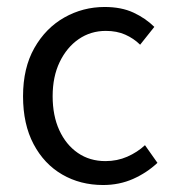

<svg xmlns="http://www.w3.org/2000/svg" viewBox="-20 -518 496 550"><path d="M275.4 12Q210.1 12 158.2 -18.1Q106.3 -48.2 76.2 -105.1Q46 -162.1 46 -242.3Q46 -323.5 78.5 -380.6Q110.9 -437.7 164.3 -467.9Q217.7 -498 279.7 -498Q327.8 -498 362.3 -481.9Q396.9 -465.8 422.1 -441L381.4 -389.9Q363.1 -408 338.7 -418.8Q314.4 -429.5 283.3 -429.5Q239.7 -429.5 205.4 -405.9Q171.2 -382.3 151 -340.4Q130.8 -298.5 130.8 -242.3Q130.8 -186.7 149.9 -145Q169 -103.3 203 -79.9Q236.9 -56.5 282.1 -56.5Q315.7 -56.5 344.7 -69.2Q373.7 -82 395.3 -102.1L431 -51.5Q400.4 -22.8 361.1 -5.4Q321.7 12 275.4 12Z"/></svg>

Font: SourceSans3VF
Style: Regular
Weight: 200
Designer: Paul D. Hunt
Foundry: Adobe
Version: Version 3.052;hotconv 1.1.0;makeotfexe 2.6.0